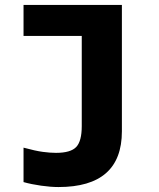

<svg xmlns="http://www.w3.org/2000/svg" viewBox="-20 -536 640 775"><path d="M216 219Q185 219 146 213.5Q107 208 75 199V60Q123 73 152.5 77Q182 81 206 81Q265 81 287.5 57.5Q310 34 310 -27V-391H75V-516H472V-6Q472 219 216 219Z"/></svg>

Font: Red Hat Mono
Style: Regular
Weight: 300
Monospace: yes
Designer: Pentagram, MCKL
Foundry: Pentagram, MCKL
Version: Version 1.023